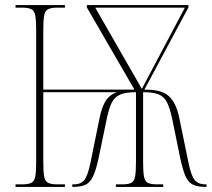

<svg xmlns="http://www.w3.org/2000/svg" viewBox="-20 -734 831 754"><path d="M41 0V-10H66Q91 -10 103 -16Q115 -22 118.5 -40.5Q122 -59 122 -98V-616Q122 -654 118.5 -673Q115 -692 103 -698Q91 -704 66 -704H41V-714H235V-704H206Q181 -704 169 -698Q157 -692 153.5 -673.5Q150 -655 150 -616V-382H508L321 -705V-714H720V-705L547 -382Q614 -383 642.5 -357Q671 -331 683 -276L720 -96Q731 -42 745.5 -26Q760 -10 785 -10H791V0H788Q756 0 737.5 -9Q719 -18 708.5 -42Q698 -66 688 -112L656 -268Q647 -310 635.5 -332.5Q624 -355 602.5 -363.5Q581 -372 542 -372V-98Q542 -59 545.5 -40.5Q549 -22 560.5 -16Q572 -10 596 -10H621V0H435V-10H460Q484 -10 495.5 -16Q507 -22 510.5 -40.5Q514 -59 514 -98V-372Q474 -372 452 -362.5Q430 -353 419 -331Q408 -309 400 -271L367 -112Q357 -66 345.5 -41.5Q334 -17 315.5 -8.5Q297 0 267 0H264V-10H269Q298 -10 311.5 -27.5Q325 -45 335 -94L372 -275Q380 -313 394.5 -337Q409 -361 439 -372H150V-98Q150 -59 153.5 -40.5Q157 -22 169 -16Q181 -10 205 -10H235V0ZM537 -385 706 -704H354Z"/></svg>

Font: Noto Serif Display Condensed Thin
Style: Regular
Weight: 100
Width: 3
Designer: Monotype Design Team
Foundry: Monotype Imaging Inc.
Version: Version 2.009